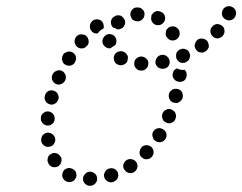

<svg xmlns="http://www.w3.org/2000/svg" viewBox="-20 -573 776 615"><path d="M278 20Q282 18 285 15Q288 12 290 7Q292 3 291 -1Q291 -11 284 -17Q277 -23 268 -23H267Q263 -23 259 -21Q255 -19 252 -15Q249 -12 247 -8Q246 -4 246 1Q246 10 253 16Q260 23 269 22H270Q274 22 278 20ZM351 5Q354 3 356 -1Q358 -5 359 -10Q359 -14 358 -19Q355 -27 347 -32Q338 -36 329 -33Q325 -32 321 -29Q318 -26 316 -22Q314 -18 313 -14Q313 -9 314 -5Q317 4 325 8Q334 13 342 10H343Q347 8 351 5ZM217 5Q213 8 209 9Q205 11 200 10Q196 10 192 8Q183 3 180 -6Q178 -14 182 -23Q184 -27 187 -30Q191 -32 195 -34Q199 -35 204 -35Q208 -34 212 -32H213Q218 -29 222 -24Q225 -18 225 -11Q224 -8 224 -5Q223 -4 223 -3Q223 -3 222 -2Q220 2 217 5ZM416 -28Q419 -32 420 -37Q421 -41 420 -45Q419 -50 417 -53Q412 -61 402 -63Q393 -65 385 -60Q381 -57 379 -54Q376 -50 375 -45Q374 -41 375 -37Q376 -32 379 -29Q384 -21 393 -19Q402 -17 410 -22Q414 -25 416 -28ZM148 -38Q140 -41 135 -49V-50Q133 -54 132 -58Q132 -62 133 -67Q134 -71 137 -75Q140 -78 144 -80Q152 -85 161 -82Q170 -79 174 -71H175Q177 -67 177 -62Q178 -58 176 -54Q176 -52 175 -50Q174 -49 173 -47Q173 -47 172 -46Q170 -44 168 -41Q167 -41 167 -41Q166 -41 166 -40Q157 -36 148 -38ZM471 -78Q472 -82 472 -86Q472 -91 470 -95Q468 -99 465 -102Q458 -108 449 -108Q440 -108 433 -101V-100Q427 -94 427 -84Q427 -75 434 -69Q437 -66 442 -64Q446 -62 450 -63Q455 -63 459 -65Q463 -67 466 -70Q469 -74 471 -78ZM121 -107Q128 -101 138 -103Q147 -104 152 -111Q158 -119 157 -128V-129Q155 -138 148 -143Q140 -149 131 -148Q122 -146 116 -139Q111 -131 112 -122Q113 -113 121 -107ZM513 -145Q510 -155 502 -159Q494 -164 485 -162Q476 -160 471 -152Q466 -144 469 -135Q471 -125 479 -121Q487 -116 496 -118Q505 -120 510 -128Q515 -136 513 -145ZM116 -179Q122 -172 131 -171Q140 -170 147 -176Q155 -182 155 -191V-192Q156 -201 150 -208Q144 -215 135 -216Q126 -217 119 -211Q111 -205 111 -196V-195Q110 -186 116 -179ZM544 -201Q544 -206 542 -210Q541 -214 537 -217Q534 -220 530 -222Q521 -226 513 -222Q504 -218 501 -210L500 -209Q499 -205 499 -201Q499 -196 501 -192Q502 -188 505 -185Q509 -182 513 -180Q521 -176 530 -180Q539 -184 542 -192V-193Q544 -197 544 -201ZM123 -258Q123 -253 126 -249Q128 -245 131 -243Q135 -240 139 -239Q148 -236 156 -241Q164 -246 167 -255Q168 -259 168 -264Q167 -268 165 -272Q163 -276 159 -279Q156 -281 151 -283Q142 -285 134 -281Q126 -276 124 -267V-266Q122 -262 123 -258ZM563 -278Q558 -286 549 -288Q540 -290 532 -286Q524 -281 521 -272V-271Q519 -262 524 -254Q528 -246 537 -244Q542 -243 546 -243Q551 -244 554 -246Q558 -249 561 -252Q564 -256 565 -260Q567 -269 563 -278ZM146 -325Q146 -321 147 -317Q149 -313 152 -309Q155 -306 159 -304Q168 -300 176 -304Q185 -307 189 -316Q191 -320 191 -325Q191 -329 190 -333Q188 -337 185 -341Q182 -344 178 -346Q169 -350 161 -346Q152 -343 148 -334Q146 -330 146 -325ZM577 -341Q575 -346 571 -350Q569 -349 567 -349Q557 -349 549 -353Q547 -353 546 -354Q541 -351 537 -347Q534 -342 533 -336V-335Q532 -326 538 -319Q544 -312 553 -311Q562 -310 570 -315Q577 -321 578 -331Q578 -336 577 -341ZM448 -353Q455 -359 455 -368Q456 -378 450 -384Q443 -391 434 -392H433Q424 -392 417 -386Q410 -380 410 -370Q409 -361 416 -354Q422 -347 431 -347H432Q441 -346 448 -353ZM520 -362Q525 -370 523 -379Q521 -388 514 -393Q506 -399 497 -397H496Q487 -395 482 -387Q477 -380 478 -370Q479 -366 482 -362Q484 -359 488 -356Q492 -354 496 -353Q500 -352 505 -353Q514 -354 520 -362ZM182 -397Q179 -393 179 -389Q178 -385 179 -380Q180 -376 182 -372Q185 -368 189 -366Q197 -361 206 -363Q215 -365 220 -373V-374Q225 -381 223 -391Q221 -400 213 -405Q209 -407 205 -408Q200 -408 196 -407Q192 -406 188 -404Q184 -401 182 -398ZM373 -365Q364 -362 356 -367H355Q347 -372 345 -381Q343 -390 347 -398Q352 -406 361 -408Q370 -411 378 -406H379Q385 -402 388 -396Q391 -390 389 -383Q389 -381 388 -379Q388 -378 388 -377Q387 -376 387 -375Q382 -367 373 -365ZM575 -373V-374Q584 -377 587 -386Q591 -394 587 -403Q584 -412 575 -415Q566 -419 558 -415H557Q553 -413 550 -410Q547 -407 545 -403Q544 -399 544 -394Q544 -390 545 -386Q549 -377 557 -373Q566 -370 575 -373ZM645 -415Q648 -419 649 -423Q649 -428 648 -432Q647 -437 645 -440Q639 -448 630 -449Q621 -451 613 -446V-445Q609 -443 607 -439Q605 -435 604 -431Q603 -426 604 -422Q605 -418 608 -414Q613 -406 622 -405Q631 -403 639 -409Q643 -411 645 -415ZM219 -439Q220 -429 227 -423Q234 -417 243 -418Q252 -418 258 -426H259Q265 -433 264 -442Q263 -452 256 -458Q253 -461 249 -462Q244 -463 240 -463Q235 -463 231 -461Q227 -459 224 -455Q218 -448 219 -439ZM316 -424Q309 -430 308 -439V-440Q308 -449 314 -456Q320 -463 329 -464Q339 -464 346 -458Q352 -452 353 -443V-442Q353 -438 352 -435Q351 -431 349 -428Q344 -426 339 -422Q337 -420 335 -419Q335 -419 334 -419Q333 -418 332 -418Q323 -418 316 -424ZM539 -488Q530 -490 522 -486Q521 -486 521 -485Q520 -485 520 -485Q518 -482 515 -480Q511 -475 511 -468Q510 -461 513 -455H514Q518 -447 527 -444Q536 -442 544 -446Q552 -451 555 -460Q557 -469 553 -477Q548 -485 539 -488ZM694 -459Q700 -466 699 -475Q699 -484 692 -490Q684 -496 675 -496Q666 -495 660 -488L659 -487Q653 -480 654 -471Q655 -462 662 -456Q665 -453 670 -451Q674 -450 678 -450Q683 -451 687 -453Q691 -455 694 -458ZM268 -490Q269 -500 276 -506Q283 -512 293 -511Q302 -510 308 -503Q311 -498 312 -493Q313 -488 312 -482Q312 -482 312 -482Q303 -478 297 -471Q295 -469 293 -466Q287 -465 282 -467Q276 -469 273 -474Q267 -481 268 -490ZM335 -503Q336 -512 343 -518Q347 -521 351 -523Q355 -524 360 -524Q364 -524 368 -522Q372 -520 375 -516Q381 -509 381 -500Q380 -491 373 -484H372Q369 -481 365 -480Q360 -478 356 -479Q351 -482 345 -484Q343 -484 342 -485Q342 -485 341 -486Q341 -486 341 -486Q335 -493 335 -503ZM480 -537Q489 -539 497 -534H498Q506 -530 508 -521Q511 -512 506 -504Q501 -495 492 -493Q483 -491 475 -495Q470 -498 467 -503Q464 -508 464 -514Q464 -515 464 -515Q465 -519 465 -524Q466 -524 466 -525Q466 -526 467 -526Q471 -534 480 -537ZM398 -533Q400 -537 402 -541Q405 -544 409 -547Q413 -549 417 -549H418Q427 -550 434 -545Q442 -539 443 -530Q443 -525 442 -521Q441 -517 438 -513Q435 -510 431 -507Q427 -505 423 -505Q416 -504 410 -507Q404 -509 401 -515Q401 -516 401 -516Q399 -519 398 -522Q398 -523 398 -523Q398 -524 398 -524Q397 -529 398 -533ZM735 -538Q732 -547 723 -551Q715 -555 706 -552Q697 -549 693 -540Q689 -531 692 -522Q696 -514 704 -510Q713 -506 721 -509Q730 -512 734 -521Q738 -530 735 -538Z"/></svg>

Font: FRB American Cursive Dotted Extrabold
Style: Bold Italic
Weight: 800
Italic angle: -25°
Version: Version 2.0;Modular Font Editor K font №1